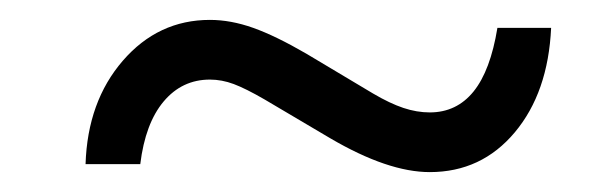

<svg xmlns="http://www.w3.org/2000/svg" viewBox="-20 -380 600 193"><path d="M412 -207Q370 -207 312 -241L246 -280Q227 -291 215 -295.5Q203 -300 191 -300Q163 -300 144.5 -278Q126 -256 121 -215H66Q68 -278 103.5 -319Q139 -360 191 -360Q212 -360 234.5 -352Q257 -344 288 -326L355 -286Q372 -276 385.5 -271.5Q399 -267 412 -267Q439 -267 456 -288Q473 -309 480 -352H534Q531 -287 497.5 -247Q464 -207 412 -207Z"/></svg>

Font: Baskervville
Style: Bold Italic
Weight: 700
Italic angle: -18°
Version: Version 1.100